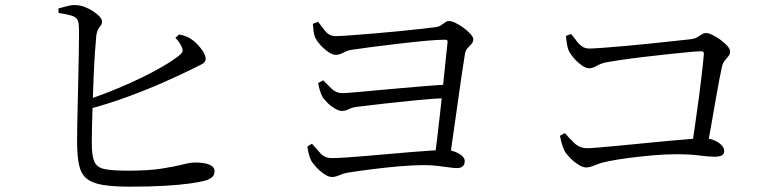

<svg xmlns="http://www.w3.org/2000/svg" viewBox="-20 -743 3040 749"><path d="M487.5 -14.8Q420.4 -14.8 379.3 -21.9Q338.3 -29 317 -47.2Q295.8 -65.3 288.4 -99.3Q281.1 -133.3 280.7 -185.9Q280.5 -208.4 281.3 -247.9Q282.1 -287.3 283.1 -335.4Q284.1 -383.6 285.4 -434.2Q286.7 -484.8 287.3 -529.5Q288 -574.2 288.2 -606.7Q288.4 -639.1 286.8 -650.6Q284.5 -671.9 266.2 -679.4Q247.8 -686.8 208.6 -692.3L207.8 -710Q225.2 -714.7 243.8 -719.6Q262.5 -724.5 278.8 -722.9Q294.5 -722.1 311.4 -715.5Q328.4 -708.8 343.6 -698.9Q358.9 -689 368.5 -678.4Q378 -667.8 378 -659.2Q378 -649.7 373.1 -643.5Q368.2 -637.4 363.1 -628.9Q357.9 -620.3 355.7 -604.5Q353.3 -581.9 350.4 -538.7Q347.5 -495.4 345.3 -443.1Q343 -390.8 341.4 -338.8Q339.8 -286.8 338.8 -245.2Q337.8 -203.5 338 -182Q338.3 -133.2 348.8 -110.9Q359.4 -88.7 390.1 -83Q420.8 -77.2 480.5 -77.2Q560 -77.2 610.9 -85.3Q661.9 -93.3 692.7 -101.2Q723.4 -109.1 740.5 -109.1Q775.1 -109.1 796.1 -100.9Q817 -92.7 817 -75.1Q817 -60.5 807.7 -52.4Q798.5 -44.3 783.7 -39.4Q763.4 -33.4 723.4 -27.6Q683.4 -21.8 624.3 -18.3Q565.3 -14.8 487.5 -14.8ZM307.3 -349.2Q381.1 -373.4 452.6 -403.9Q524.1 -434.3 582.8 -465.9Q641.5 -497.4 675.9 -524.1Q689.2 -534.3 691.7 -541.9Q694.1 -549.6 687.9 -561.8Q684.3 -571.1 677.7 -579.7Q671 -588.4 664.2 -595.2L678.5 -608.5Q693.2 -605.9 704.4 -601.7Q715.7 -597.6 725.7 -590.6Q746.5 -576.8 764.4 -553.3Q782.3 -529.8 782.3 -513.8Q782.3 -499.1 764.4 -490.9Q746.5 -482.7 718.2 -468.2Q681 -449.9 619.7 -422.6Q558.4 -395.2 480.6 -366.5Q402.8 -337.7 314.4 -314.1Z M1675.9 -127.6Q1680.1 -159.8 1685.7 -205.3Q1691.3 -250.9 1696.9 -302.8Q1702.5 -354.7 1708 -406Q1713.5 -457.4 1717.9 -502.3Q1722.3 -547.2 1725.9 -578.1Q1727.7 -588.1 1716.4 -588.1Q1689 -588.1 1642.7 -583.9Q1596.4 -579.7 1542.8 -573.4Q1489.2 -567.2 1438.3 -560.7Q1387.5 -554.2 1351.5 -548.7Q1335.3 -546.3 1319.3 -537.6Q1303.3 -529 1290.2 -529Q1276.3 -529 1258.4 -541.9Q1240.6 -554.7 1226.5 -571.6Q1212.3 -588.5 1208.1 -600.2Q1204.9 -610.1 1202.9 -624.8Q1201 -639.5 1200.4 -650L1221.1 -658.1Q1234 -639.9 1249.6 -621Q1265.3 -602.1 1290 -602.1Q1306.1 -602.1 1344.3 -605Q1382.5 -607.9 1431.5 -611.8Q1480.4 -615.7 1529.5 -620.6Q1578.5 -625.5 1618 -629.9Q1657.6 -634.3 1675.9 -636.5Q1692.6 -638.7 1701.2 -644.8Q1709.9 -650.8 1716.5 -655.9Q1723.2 -660.9 1732.1 -660.9Q1742.4 -660.9 1757.8 -653.2Q1773.3 -645.5 1789.1 -633.9Q1804.9 -622.3 1815.6 -610.2Q1826.3 -598.2 1826.3 -589.5Q1826.3 -579 1819.1 -571.3Q1811.8 -563.7 1803.9 -555Q1796.1 -546.4 1793.7 -532.1Q1787.9 -497.8 1780.5 -446.2Q1773 -394.7 1764.9 -336.5Q1756.8 -278.3 1748.8 -223.6Q1740.9 -168.9 1735 -127.1ZM1275.5 -52.5Q1260.8 -52.5 1243.1 -65.1Q1225.3 -77.7 1211 -93.8Q1196.6 -109.9 1192 -120.8Q1187.8 -130.1 1184.1 -144.8Q1180.4 -159.5 1179.1 -171.8L1197 -182.4Q1212.6 -164.5 1229.7 -145.4Q1246.7 -126.3 1273.7 -126.3Q1293.9 -126.3 1328.1 -128.5Q1362.3 -130.7 1405.2 -134.4Q1448.1 -138.1 1494.1 -142.1Q1540.1 -146 1583.2 -149.7Q1626.4 -153.4 1661.5 -155.6Q1696.5 -157.8 1717.7 -157.8Q1735.6 -157.8 1752.8 -151.6Q1770 -145.4 1781.5 -135.7Q1793 -125.9 1793 -114.9Q1793 -102.5 1786 -94.9Q1778.9 -87.3 1761.7 -87.3Q1751.2 -87.3 1731.3 -90.1Q1711.5 -92.8 1686.8 -95.8Q1662.1 -98.9 1635.6 -98.9Q1592.2 -98.9 1540 -94.4Q1487.7 -89.9 1434.8 -83.3Q1381.8 -76.6 1336.4 -69.4Q1321.5 -67.2 1304.9 -59.9Q1288.4 -52.5 1275.5 -52.5ZM1314.4 -310.2Q1301.7 -310.2 1285.2 -320.3Q1268.7 -330.4 1255.1 -344.3Q1241.4 -358.2 1235.8 -369.6Q1231.2 -378.3 1226.9 -393.8Q1222.6 -409.2 1221.2 -419.1L1240.7 -429.6Q1256 -414.3 1273.6 -397Q1291.3 -379.7 1316 -379.7Q1327.2 -379.7 1361.3 -382.7Q1395.3 -385.7 1443.1 -390.1Q1490.9 -394.5 1543.7 -399.1Q1596.6 -403.7 1645.6 -407.8Q1694.5 -411.9 1730.9 -413.1L1727.5 -360.7Q1668.5 -358.5 1604.4 -352Q1540.4 -345.5 1480.4 -339Q1420.4 -332.5 1374.1 -326.5Q1352.6 -323.8 1340.1 -317Q1327.6 -310.2 1314.4 -310.2Z M2677.6 -159.3Q2684.2 -205.2 2692.1 -259.5Q2700 -313.8 2707.1 -367.4Q2714.1 -421 2719 -464.5Q2723.9 -508 2725.7 -532.2Q2726.7 -543.1 2716.1 -543.1Q2703.1 -543.1 2667.9 -539.8Q2632.7 -536.5 2586.4 -531.6Q2540.1 -526.7 2491.6 -520.9Q2443 -515.1 2403.2 -509.2Q2363.3 -503.3 2342.4 -499.3Q2324.5 -495.6 2308.1 -486.1Q2291.7 -476.6 2278.2 -476.6Q2264.9 -476.6 2247.1 -489.8Q2229.2 -503.1 2215.4 -520.2Q2201.5 -537.4 2196.9 -549.9Q2193.5 -559.6 2191 -575.7Q2188.5 -591.7 2187.9 -603L2207.8 -610.4Q2218.1 -598.6 2227.8 -585Q2237.4 -571.5 2249.7 -562.5Q2262.1 -553.6 2279.3 -553.6Q2294.7 -553.6 2333.3 -556.6Q2372 -559.6 2422 -563.9Q2472.1 -568.3 2522.8 -573.7Q2573.5 -579.1 2614.4 -583.5Q2655.3 -587.9 2673.5 -589.9Q2691.2 -592.1 2701 -598.2Q2710.9 -604.2 2718.3 -609.2Q2725.8 -614.1 2734.6 -614.1Q2744.9 -614.1 2760.2 -606.4Q2775.4 -598.6 2791.3 -587.1Q2807.1 -575.6 2817.7 -563.5Q2828.2 -551.4 2828.2 -542.4Q2828.2 -531.9 2821.8 -524.1Q2815.5 -516.2 2808 -507.4Q2800.4 -498.5 2796.8 -484.8Q2792.7 -466.1 2785.9 -431.2Q2779 -396.3 2771.3 -350.8Q2763.6 -305.3 2754.8 -256Q2746.1 -206.7 2737.3 -159.3ZM2266.7 -89.8Q2253.2 -89.8 2235.8 -100.9Q2218.4 -112.1 2203.4 -127.6Q2188.3 -143.1 2181.7 -155.6Q2175.5 -168.5 2170.6 -186.3Q2165.8 -204.2 2164.6 -213.5L2183.5 -223.8Q2200.6 -203.9 2221.1 -184.4Q2241.6 -164.9 2270.5 -164.9Q2282 -164.9 2314.9 -167.6Q2347.9 -170.4 2394.4 -174.7Q2441 -179 2492.1 -184.2Q2543.3 -189.4 2590.7 -193.7Q2638.1 -198 2674 -200.7Q2709.9 -203.5 2724.1 -203.5Q2746.2 -203.9 2764.4 -196.4Q2782.6 -188.9 2793.8 -177.7Q2805.1 -166.6 2805.1 -154.4Q2805.1 -142.5 2796.3 -137.1Q2787.6 -131.6 2766.3 -131.6Q2743.6 -131.6 2708.8 -136.4Q2673.9 -141.3 2617.6 -141.3Q2575.3 -141.3 2525.2 -136.9Q2475 -132.4 2429.8 -126.4Q2384.6 -120.4 2354.7 -114.2Q2328.4 -109 2313.4 -103.4Q2298.4 -97.8 2288.3 -93.8Q2278.2 -89.8 2266.7 -89.8Z"/></svg>

Font: Noto Serif KR ExtraLight
Style: Regular
Weight: 200
Designer: Ryoko NISHIZUKA 西塚涼子 (kana & ideographs); Frank Grießhammer (Latin, Greek & Cyrillic); Wenlong ZHANG 张文龙 (bopomofo); San
Foundry: Adobe
Version: Version 2.002-H1;hotconv 1.1.0;makeotfexe 2.6.0